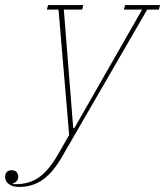

<svg xmlns="http://www.w3.org/2000/svg" viewBox="-136 -526 652 758"><path d="M-61 212Q-86 212 -101 201Q-116 190 -116 172Q-116 161 -109.5 153.5Q-103 146 -90 146Q-77 146 -70.5 153.5Q-64 161 -64 172Q-64 191 -85 198V201H-73Q-19 201 19.5 173Q58 145 94 82L137 7L95 -488H49L54 -506H193L188 -488H116L153 -21H158L425 -488H353L358 -506H496L491 -488H445L110 91Q74 154 33.5 183Q-7 212 -61 212Z"/></svg>

Font: IBM Plex Serif Thin
Style: Italic
Weight: 100
Italic angle: -14°
Designer: Mike Abbink, Paul van der Laan, Pieter van Rosmalen
Foundry: Bold Monday
Version: Version 3.001